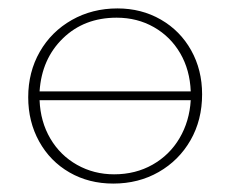

<svg xmlns="http://www.w3.org/2000/svg" viewBox="-20 -432 547 456"><path d="M460 -208Q460 -147 432.5 -99Q405 -51 357 -23.5Q309 4 249 4Q191 4 145 -22.5Q99 -49 73 -96Q47 -143 47 -201Q47 -261 74.5 -309Q102 -357 150.5 -384.5Q199 -412 259 -412Q316 -412 362 -385.5Q408 -359 434 -312.5Q460 -266 460 -208ZM74 -215H433Q431 -266 408 -305.5Q385 -345 345.5 -367.5Q306 -390 257 -390Q180 -390 129.5 -341Q79 -292 74 -215ZM433 -194H74Q76 -143 99.5 -103Q123 -63 163 -40.5Q203 -18 251 -18Q302 -18 342.5 -41Q383 -64 406.5 -104Q430 -144 433 -194Z"/></svg>

Font: Ysabeau Extralight
Style: Regular
Weight: 200
Designer: Christian Thalmann (Catharsis Fonts)
Version: Version 0.003